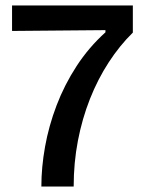

<svg xmlns="http://www.w3.org/2000/svg" viewBox="-20 -681 530 701"><path d="M131 0Q131 -70 144.5 -145.5Q158 -221 186.5 -296Q215 -371 259.5 -439.5Q304 -508 365 -563V-571L24 -568V-661H465V-562Q417 -515 377 -453.5Q337 -392 308.5 -320Q280 -248 264.5 -167.5Q249 -87 249 0Z"/></svg>

Font: Bricolage Grotesque 24pt Medium
Style: Regular
Weight: 500
Designer: Mathieu Triay
Foundry: Atelier Triay
Version: Version 1.001;gftools[0.9.33.dev8+g029e19f]